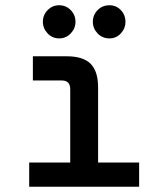

<svg xmlns="http://www.w3.org/2000/svg" viewBox="-20 -710 640 730"><path d="M91 0V-92H247V-371Q247 -404 215 -404H105V-496H234Q296 -496 324.5 -467.5Q353 -439 353 -377V-92H509V0ZM396 -564Q369 -564 351 -583Q333 -602 333 -627Q333 -653 351 -671.5Q369 -690 396 -690Q422 -690 439.5 -671.5Q457 -653 457 -627Q457 -602 439.5 -583Q422 -564 396 -564ZM205 -564Q179 -564 161 -583Q143 -602 143 -627Q143 -653 161 -671.5Q179 -690 205 -690Q231 -690 249 -671.5Q267 -653 267 -627Q267 -602 249 -583Q231 -564 205 -564Z"/></svg>

Font: DM Mono Medium
Style: Regular
Weight: 500
Designer: Colophon Foundry
Foundry: Colophon Foundry
Version: Version 1.000; ttfautohint (v1.8.2.53-6de2)